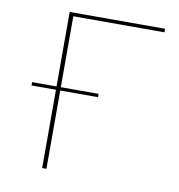

<svg xmlns="http://www.w3.org/2000/svg" viewBox="-76 -727 741 797"><g transform="rotate(10 294.5 -329.0)"><path d="M172 -643V-344H331V-330H172V0H154V-330H51V-344H154V-658H556V-643Z"/></g></svg>

Font: Ysabeau Infant Thin
Style: Regular
Weight: 200
Designer: Christian Thalmann (Catharsis Fonts)
Version: Version 0.003